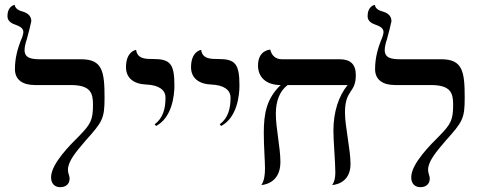

<svg xmlns="http://www.w3.org/2000/svg" viewBox="-20 -766 2011 797"><path d="M82 -558C82 -570 86 -588 91 -602C94 -611 110 -675 110 -678C110 -704 89 -714 71 -719C63 -721 43 -728 41 -746C41 -745 11 -743 11 -698C11 -676 33 -667 45 -663C58 -658 77 -651 77 -633C77 -624 71 -607 66 -597C54 -565 42 -527 42 -479C42 -434 75 -413 125 -413H273C355 -413 366 -381 366 -332C366 -268 357 -251 308 -201C274 -167 192 -87 192 -30C192 -3 208 11 230 11C252 11 269 -1 269 -25C269 -36 262 -46 262 -61C262 -95 292 -132 335 -182C406 -261 414 -274 414 -361C414 -470 405 -520 317 -520H147C110 -520 82 -525 82 -558Z M628 -243C694 -278 704 -369 704 -411C704 -502 686 -521 616 -521C585 -521 550 -521 545 -559C545 -559 503 -554 503 -487C503 -443 534 -417 588 -415C637 -413 667 -394 667 -361C667 -315 657 -276 622 -250Z M898 -243C964 -278 974 -369 974 -411C974 -502 956 -521 886 -521C855 -521 820 -521 815 -559C815 -559 773 -554 773 -487C773 -443 804 -417 858 -415C907 -413 937 -394 937 -361C937 -315 927 -276 892 -250Z M1412 -299C1412 -396 1457 -378 1457 -454C1457 -499 1435 -520 1390 -520H1150C1123 -520 1107 -537 1102 -560C1102 -560 1051 -559 1051 -494C1051 -448 1082 -413 1145 -413C1087 -357 1075 -296 1075 -215C1075 -157 1080 -98 1080 -68C1080 -40 1077 -16 1065 2C1065 2 1144 0 1144 -93C1144 -155 1125 -232 1125 -294C1125 -348 1142 -389 1174 -413H1423C1386 -368 1364 -302 1364 -223C1364 -181 1372 -91 1372 -49C1372 -28 1368 -11 1359 2C1359 2 1435 0 1435 -85C1435 -146 1412 -241 1412 -299Z M1577 -558C1577 -570 1581 -588 1586 -602C1589 -611 1605 -675 1605 -678C1605 -704 1584 -714 1566 -719C1558 -721 1538 -728 1536 -746C1536 -745 1506 -743 1506 -698C1506 -676 1528 -667 1540 -663C1553 -658 1572 -651 1572 -633C1572 -624 1566 -607 1561 -597C1549 -565 1537 -527 1537 -479C1537 -434 1570 -413 1620 -413H1768C1850 -413 1861 -381 1861 -332C1861 -268 1852 -251 1803 -201C1769 -167 1687 -87 1687 -30C1687 -3 1703 11 1725 11C1747 11 1764 -1 1764 -25C1764 -36 1757 -46 1757 -61C1757 -95 1787 -132 1830 -182C1901 -261 1909 -274 1909 -361C1909 -470 1900 -520 1812 -520H1642C1605 -520 1577 -525 1577 -558Z"/></svg>

Font: Libertinus Math
Style: Regular
Weight: 400
Designer: Philipp H. Poll, Khaled Hosny
Foundry: Caleb Maclennan
Version: Version 7.050;RELEASE